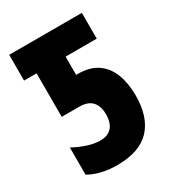

<svg xmlns="http://www.w3.org/2000/svg" viewBox="-175 -817 845 929"><g transform="rotate(-30 247.5 -352.0)"><path d="M207 10Q115 10 50 -27V-179Q84 -160 123 -147Q162 -134 196 -134Q237 -134 259.5 -158.5Q282 -183 282 -232Q282 -277 259 -302Q236 -327 189 -327H90V-570H20V-714H426V-570H252V-468H261Q328 -468 370 -439Q412 -410 432 -358Q452 -306 452 -238Q452 -118 392 -54Q332 10 207 10Z"/></g></svg>

Font: Noto Sans ExtraCondensed Black
Style: Regular
Weight: 900
Width: 2
Designer: Monotype Design Team
Foundry: Monotype Imaging Inc.
Version: Version 2.013; ttfautohint (v1.8.4.7-5d5b)